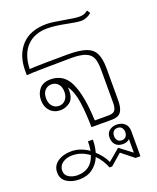

<svg xmlns="http://www.w3.org/2000/svg" viewBox="-146 -651 789 964"><g transform="rotate(-20 249.0 -169.0)"><path d="M279 -361Q230 -361 141 -359.5Q52 -358 40 -356V-381Q40 -463 86 -513.5Q132 -564 221 -564Q247 -564 313 -552Q369 -542 388 -542Q403 -542 412.5 -545Q422 -548 435 -558L446 -541Q435 -531 420 -525Q405 -519 392 -519Q371 -519 321 -529Q297 -534 269.5 -538Q242 -542 216 -542Q148 -542 107.5 -501Q67 -460 64 -380Q79 -382 151 -383Q223 -384 266 -384Q330 -384 364.5 -372.5Q399 -361 413.5 -332.5Q428 -304 428 -252V-80Q428 -38 413.5 -19Q399 0 366 0H256Q255 -74 246.5 -134.5Q238 -195 213 -228Q214 -224 214 -214Q214 -168 190.5 -150.5Q167 -133 140 -133Q106 -133 85 -155.5Q64 -178 64 -214Q64 -248 84 -272Q104 -296 144 -296Q216 -296 247 -226.5Q278 -157 283 -26H357Q383 -26 391.5 -39Q400 -52 400 -77V-252Q400 -294 391 -316.5Q382 -339 356 -350Q330 -361 279 -361ZM189 -214Q189 -241 175 -256Q161 -271 140 -271Q119 -271 105 -256Q91 -241 91 -214Q91 -187 105 -171.5Q119 -156 140 -156Q161 -156 175 -171.5Q189 -187 189 -214ZM437 88V221H411L346 169L286 221H272Q255 178 225 148Q210 184 181 205Q152 226 110 226Q70 226 43 208Q16 190 16 155Q16 120 45 99.5Q74 79 119 79Q165 79 211 110Q215 82 215 61H241Q241 98 232 128Q268 161 283 196L346 143L412 193V120Q407 127 397 130.5Q387 134 377 134Q350 134 336.5 119Q323 104 323 81Q323 56 339.5 43.5Q356 31 377 31Q404 31 420.5 45.5Q437 60 437 88ZM407 81Q407 67 399.5 57.5Q392 48 377 48Q362 48 354.5 57.5Q347 67 347 81Q347 95 354.5 104.5Q362 114 377 114Q392 114 399.5 104.5Q407 95 407 81ZM205 131Q164 100 116 100Q85 100 64 115Q43 130 43 156Q43 179 62.5 191Q82 203 109 203Q144 203 168.5 185.5Q193 168 205 131Z"/></g></svg>

Font: Trirong Thin
Style: Regular
Weight: 250
Designer: Katatrad Team
Foundry: CadsonDemak
Version: Version 1.001